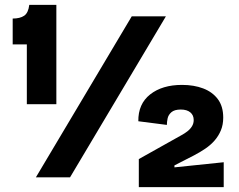

<svg xmlns="http://www.w3.org/2000/svg" viewBox="-20 -727 980 787"><path d="M90 -300V-545H32V-651Q62 -651 79 -662.5Q96 -674 100 -707H211V-300ZM127 0 520 -660H660L267 0ZM549 40V-75L724 -173Q737 -180 748.5 -189Q760 -198 767 -209.5Q774 -221 774 -235Q774 -255 760 -266.5Q746 -278 721 -278Q695 -278 682.5 -267Q670 -256 667 -241.5Q664 -227 664 -215L547 -230Q546 -301 595.5 -340Q645 -379 726 -379Q775 -379 813 -364.5Q851 -350 873 -320.5Q895 -291 895 -245Q895 -216 885.5 -193Q876 -170 860 -151.5Q844 -133 822 -118Q800 -103 775 -90L695 -49V-41L897 -62V40Z"/></svg>

Font: Bricolage Grotesque 96pt ExtraBold
Style: Bold
Weight: 700
Version: Version 1.001;gftools[0.9.33.dev8+g029e19f]